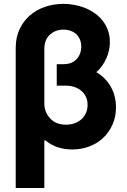

<svg xmlns="http://www.w3.org/2000/svg" viewBox="-20 -757 649 982"><path d="M60.4 204.5V-513.8Q60.7 -565.7 79.9 -607.1Q99.1 -648.4 132.1 -677.4Q165.1 -706.3 209.5 -721.8Q253.9 -737.2 304.7 -737.2Q333.5 -737.2 362.2 -731.7Q391 -726.2 417.3 -715.4Q443.5 -704.5 466.4 -688Q489.3 -671.5 506 -649.9Q522.7 -628.2 532.3 -601.2Q541.9 -574.2 541.9 -541.9Q541.9 -521.3 537.5 -500Q533 -478.7 524.1 -458.8Q515.3 -438.9 502.5 -420.8Q489.7 -402.7 472.7 -387.8Q497.2 -373.6 516 -354.2Q534.8 -334.9 547.6 -311.8Q560.4 -288.7 566.8 -262.4Q573.2 -236.2 573.2 -208.1Q573.2 -160.5 555.9 -120.9Q538.7 -81.3 508.7 -52.7Q478.7 -24.1 437.7 -8.3Q396.7 7.5 349.1 7.5Q312.5 7.5 277.5 -3.2Q242.5 -13.8 211.3 -39.8L206.7 -37.6V204.5ZM206.7 -228Q206.7 -184.3 236.2 -151.6Q265.3 -119.3 317.8 -119.3Q340.6 -119.3 360.6 -126.2Q380.7 -133.2 395.6 -146.3Q410.5 -159.4 419.2 -178.3Q427.9 -197.1 427.9 -220.9Q427.9 -244.7 418.9 -263Q409.8 -281.2 394.5 -293.7Q379.3 -306.1 359.2 -312.5Q339.1 -318.9 316.8 -318.9H270.2V-428.6H302.2Q337.4 -428.6 358 -442.8Q368.3 -449.9 375.4 -458.8Q382.5 -467.7 387.1 -477.6Q391.7 -487.6 393.6 -497.9Q395.6 -508.2 395.6 -518.1Q395.6 -538.4 388.8 -554.7Q382.1 -571 370 -582.2Q358 -593.4 341.3 -599.4Q324.6 -605.5 304.7 -605.5Q263.1 -605.5 234.7 -579.2Q206.7 -553.3 206.7 -504.6Z"/></svg>

Font: Inter P
Style: Bold
Weight: 700
Designer: Rasmus Andersson
Foundry: rsms
Version: Version 3.018;git-588b23468